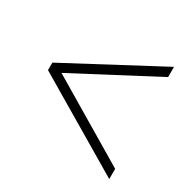

<svg xmlns="http://www.w3.org/2000/svg" viewBox="-104 -663 614 618"><g transform="rotate(30 202.5 -353.5)"><path d="M375 -145V-183L71 -364L375 -524V-562L29 -378V-350Z"/></g></svg>

Font: Noto Sans Thai Looped ExtraCondensed ExtraLight
Style: Regular
Weight: 200
Width: 2
Designer: Sasikarn Vongin, Ben Mitchell
Foundry: The Fontpad Ltd
Version: Version 1.001